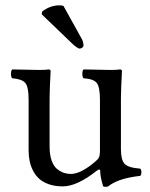

<svg xmlns="http://www.w3.org/2000/svg" viewBox="-20 -693 565 724"><path d="M219.2 -670.9 289.1 -544.9Q294.9 -533.2 294.9 -521Q294.9 -517.1 290.3 -513.4Q285.6 -509.8 279.8 -509.8Q272.5 -509.8 251 -529.8L137.2 -639.2L139.2 -649.9Q169.9 -672.9 204.1 -672.9Q211.4 -672.9 219.2 -670.9ZM216.8 9.8Q188 9.8 165.5 2.2Q143.1 -5.4 128.7 -18.1Q114.3 -30.8 105 -48.6Q95.7 -66.4 91.8 -85.4Q87.9 -104.5 87.9 -126V-317.9Q87.9 -365.2 75.4 -380.1Q63 -395 25.9 -397.9Q21.5 -402.3 21.5 -414.6Q21.5 -426.8 25.9 -431.2Q100.1 -429.2 127.9 -429.2Q153.3 -429.2 163.1 -431.2Q170.9 -431.2 170.9 -424.8Q167 -351.6 167 -321.8V-140.1Q167 -108.9 175 -86.9Q183.1 -64.9 196.3 -54.9Q209.5 -44.9 221.7 -41Q233.9 -37.1 247.1 -37.1Q285.2 -37.1 340.8 -85Q351.1 -93.8 354 -101.3Q356.9 -108.9 356.9 -124V-316.9Q356.9 -365.2 344.7 -380.4Q332.5 -395.5 294.9 -397.9Q290.5 -402.3 290.5 -414.6Q290.5 -426.8 294.9 -431.2Q369.1 -429.2 397 -429.2Q422.4 -429.2 432.1 -431.2Q439.9 -431.2 439.9 -424.8Q436 -351.6 436 -321.8V-129.9Q436 -90.8 449.5 -75.7Q462.9 -60.5 508.8 -57.1Q513.2 -52.7 513.2 -43.5Q513.2 -34.2 508.8 -29.8Q424.8 -20.5 388.2 9.8Q377.9 13.2 369.1 9.8Q357.9 -25.4 357.9 -48.8Q357.9 -52.2 356 -53.2Q354 -54.2 351.3 -53.2Q348.6 -52.2 346.2 -50.3Q271 9.8 216.8 9.8Z"/></svg>

Font: Linux Libertine G
Style: Regular
Weight: 400
Designer: Philipp H. Poll
Foundry: Philipp H. Poll
Version: Version 4.7.5